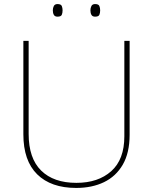

<svg xmlns="http://www.w3.org/2000/svg" viewBox="-20 -915 752 945"><path d="M618 -252Q618 -163 584.5 -105Q551 -47 492 -18.5Q433 10 355 10Q231 10 163 -57Q95 -124 95 -254V-714H121V-256Q121 -136 182.5 -75.5Q244 -15 356 -15Q463 -15 527.5 -72.5Q592 -130 592 -244V-714H618ZM240 -864Q240 -876 245 -885.5Q250 -895 263 -895Q280 -895 284 -885.5Q288 -876 288 -864Q288 -851 284 -842Q280 -833 263 -833Q250 -833 245 -842Q240 -851 240 -864ZM425 -864Q425 -876 430 -885.5Q435 -895 448 -895Q465 -895 469 -885.5Q473 -876 473 -864Q473 -851 469 -842Q465 -833 448 -833Q435 -833 430 -842Q425 -851 425 -864Z"/></svg>

Font: Noto Sans Syriac Western Thin
Style: Regular
Weight: 100
Designer: Patrick Giasson and the Monotype Design Team
Foundry: Monotype Imaging Inc.
Version: Version 3.000; ttfautohint (v1.8.4.7-5d5b)